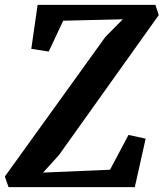

<svg xmlns="http://www.w3.org/2000/svg" viewBox="-36 -767 671 787"><path d="M-16.1 -43.5 396 -615.7 467.3 -688 223.1 -682.1 163.6 -555.7 92.3 -566.9 118.2 -747.1H601.1L614.7 -705.1L205.6 -131.3L140.6 -59.6L415 -71.3L490.7 -213.9L561 -198.7L516.6 0H-1Z"/></svg>

Font: Brush Lettering One
Style: Bold Italic
Weight: 400
Italic angle: -7°
Designer: Eben Sorkin
Foundry: Eben Sorkin
Version: Version 1.001